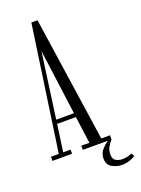

<svg xmlns="http://www.w3.org/2000/svg" viewBox="-157 -771 719 981"><g transform="rotate(-20 202.0 -281.0)"><path d="M3 0V-22.5H45.5L143.5 -701.5H177L276.5 -22.5H324V0Q314 10.5 303 28.8Q292 47 292 70.5Q292 97 308.5 105.5Q325 114 343 114Q355.5 114 370.5 110.8Q385.5 107.5 394.5 102.5L404.5 118.5Q393.5 127.5 373 134.2Q352.5 141 330.5 141Q303.5 141 277.8 127Q252 113 252 78Q252 50 269.5 30.8Q287 11.5 304 0H168V-22.5H212L192 -169.5H90L69.5 -22.5H109.5V0ZM93 -191.5H189.5L142 -546.5Z"/></g></svg>

Font: Imbue 50pt Light
Style: Regular
Weight: 300
Designer: Tyler Finck
Foundry: Etcetera Type Company
Version: Version 1.102; ttfautohint (v1.8.3)